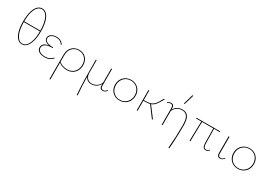

<svg xmlns="http://www.w3.org/2000/svg" viewBox="45 -1875 4724 3328"><g transform="rotate(30 2407.0 -211.0)"><path d="M417 -354Q417 -242 395 -161Q373 -80 333 -37.5Q293 5 240 5Q186 5 145.5 -37Q105 -79 83 -159.5Q61 -240 61 -352Q61 -464 83 -545Q105 -626 145.5 -668.5Q186 -711 240 -711Q293 -711 333 -669Q373 -627 395 -546.5Q417 -466 417 -354ZM78 -361H400Q399 -466 379 -541.5Q359 -617 323 -656.5Q287 -696 240 -696Q192 -696 155.5 -656.5Q119 -617 98.5 -541.5Q78 -466 78 -361ZM400 -346H78Q79 -241 99.5 -165Q120 -89 156 -49Q192 -9 240 -9Q288 -9 324 -49Q360 -89 380 -165Q400 -241 400 -346Z M854 -69Q831 -37 791 -17Q751 3 693 3Q620 3 576.5 -25.5Q533 -54 533 -106Q533 -148 564 -176Q595 -204 660 -214Q609 -223 582 -246.5Q555 -270 555 -306Q555 -353 596 -381.5Q637 -410 703 -410Q756 -410 790.5 -388Q825 -366 842 -331L830 -324Q814 -357 782 -376.5Q750 -396 703 -396Q645 -396 608 -371.5Q571 -347 571 -307Q571 -264 615 -242Q659 -220 740 -220V-207Q641 -207 595.5 -179.5Q550 -152 550 -107Q550 -63 588.5 -37Q627 -11 693 -11Q745 -11 783 -29Q821 -47 843 -77Z M1344 -210Q1344 -150 1318.5 -101.5Q1293 -53 1246 -25Q1199 3 1137 3Q1092 3 1048 -11Q1004 -25 974 -52V288L957 289V-200Q957 -264 982.5 -311.5Q1008 -359 1052.5 -384.5Q1097 -410 1152 -410Q1209 -410 1252.5 -385Q1296 -360 1320 -315Q1344 -270 1344 -210ZM1327 -211Q1327 -295 1278 -345.5Q1229 -396 1151 -396Q1101 -396 1061 -372.5Q1021 -349 997.5 -305Q974 -261 974 -202V-69Q1002 -41 1046 -26Q1090 -11 1136 -11Q1194 -11 1237.5 -37.5Q1281 -64 1304 -109.5Q1327 -155 1327 -211Z M1936 -45Q1923 -23 1901.5 -10Q1880 3 1857 3Q1793 3 1793 -73V-100Q1767 -48 1721.5 -22.5Q1676 3 1628 3Q1585 3 1552.5 -17Q1520 -37 1503 -78Q1507 147 1522 288L1505 289Q1492 134 1488.5 -20Q1485 -174 1485 -406L1502 -407V-159Q1502 -89 1536.5 -50Q1571 -11 1629 -11Q1677 -11 1724.5 -40Q1772 -69 1793 -129V-406L1810 -407V-74Q1810 -11 1860 -11Q1878 -11 1895 -21.5Q1912 -32 1925 -52Z M1989 -201Q1989 -261 2016 -308.5Q2043 -356 2091 -383Q2139 -410 2198 -410Q2254 -410 2299.5 -383.5Q2345 -357 2370.5 -311Q2396 -265 2396 -207Q2396 -147 2369.5 -99Q2343 -51 2295.5 -24Q2248 3 2189 3Q2132 3 2086.5 -23.5Q2041 -50 2015 -96.5Q1989 -143 1989 -201ZM2379 -206Q2379 -260 2355.5 -303.5Q2332 -347 2290.5 -371.5Q2249 -396 2197 -396Q2143 -396 2099.5 -371Q2056 -346 2031.5 -301.5Q2007 -257 2007 -202Q2007 -147 2030.5 -103.5Q2054 -60 2096 -35.5Q2138 -11 2190 -11Q2244 -11 2287 -36.5Q2330 -62 2354.5 -106.5Q2379 -151 2379 -206Z M2700 -216 2863 0H2841L2684 -211Q2648 -202 2599 -202H2555V0H2538V-406L2555 -407V-216H2601Q2674 -216 2717 -240Q2760 -264 2797 -323L2846 -407H2866L2810 -316Q2785 -276 2759 -252Q2733 -228 2700 -216Z M3375 -171Q3375 -82 3370.5 42.5Q3366 167 3356 288L3338 289Q3358 65 3358 -170Q3358 -290 3325 -343Q3292 -396 3216 -396Q3169 -396 3122 -367Q3075 -338 3054 -283V0H3037V-332Q3037 -357 3028.5 -376Q3020 -395 2989 -395Q2974 -395 2957.5 -389.5Q2941 -384 2928 -374L2921 -384Q2935 -396 2954.5 -403Q2974 -410 2993 -410Q3031 -410 3042.5 -387Q3054 -364 3054 -334V-312Q3080 -361 3126 -385.5Q3172 -410 3219 -410Q3301 -410 3338 -353.5Q3375 -297 3375 -171ZM3187 -513 3244 -711 3261 -707 3202 -508Z M3986 -36Q3974 -17 3955.5 -7Q3937 3 3916 3Q3884 3 3866.5 -21Q3849 -45 3848 -94L3843 -392H3620L3611 0H3594L3604 -392H3500V-407H3973V-392H3859L3864 -95Q3865 -11 3918 -11Q3953 -11 3975 -43Z M4142 -73V-406L4160 -407V-74Q4158 -11 4209 -11Q4227 -11 4244.5 -21.5Q4262 -32 4274 -52L4285 -45Q4272 -23 4250.5 -10Q4229 3 4206 3Q4142 3 4142 -73Z M4358 -201Q4358 -261 4385 -308.5Q4412 -356 4460 -383Q4508 -410 4567 -410Q4623 -410 4668.5 -383.5Q4714 -357 4739.5 -311Q4765 -265 4765 -207Q4765 -147 4738.5 -99Q4712 -51 4664.5 -24Q4617 3 4558 3Q4501 3 4455.5 -23.5Q4410 -50 4384 -96.5Q4358 -143 4358 -201ZM4748 -206Q4748 -260 4724.5 -303.5Q4701 -347 4659.5 -371.5Q4618 -396 4566 -396Q4512 -396 4468.5 -371Q4425 -346 4400.5 -301.5Q4376 -257 4376 -202Q4376 -147 4399.5 -103.5Q4423 -60 4465 -35.5Q4507 -11 4559 -11Q4613 -11 4656 -36.5Q4699 -62 4723.5 -106.5Q4748 -151 4748 -206Z"/></g></svg>

Font: Ysabeau Thin
Style: Regular
Weight: 200
Designer: Christian Thalmann (Catharsis Fonts)
Version: Version 0.003